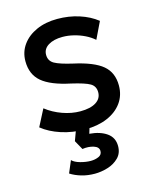

<svg xmlns="http://www.w3.org/2000/svg" viewBox="-112 -591 718 892"><g transform="rotate(-15 247.0 -145.0)"><path d="M243.5 14.5Q182 14.5 128.5 -3Q75 -20.5 38.5 -50L80 -130.5Q114.5 -103.5 157.8 -88Q201 -72.5 243 -72.5Q291.5 -72.5 318.5 -89.5Q345.5 -106.5 345.5 -137Q345.5 -166 322.2 -179.8Q299 -193.5 234 -208.5Q140.5 -228 98.2 -263.8Q56 -299.5 56 -363Q56 -407.5 80.8 -441.8Q105.5 -476 149 -495.5Q192.5 -515 249.5 -515Q305 -515 354 -499.2Q403 -483.5 439 -455L400 -374Q381.5 -390.5 357 -402.5Q332.5 -414.5 305.2 -421.2Q278 -428 251 -428Q209 -428 182.8 -411.8Q156.5 -395.5 156.5 -367Q156.5 -337.5 181.5 -323.5Q206.5 -309.5 267.5 -295.5Q363.5 -274.5 405 -239.5Q446.5 -204.5 446.5 -142.5Q446.5 -95 421 -59.8Q395.5 -24.5 349.8 -5Q304 14.5 243.5 14.5ZM233.5 225Q199 225 169.2 216.2Q139.5 207.5 117 193L141.5 135Q154 148 180.5 155.2Q207 162.5 230 162.5Q251 162.5 268 155Q285 147.5 285 129.5Q285 110 260.2 102.2Q235.5 94.5 206.5 99L182 55L209.5 -20H273.5L255.5 39Q306.5 43 338.2 65.2Q370 87.5 370 128.5Q370 163 348.2 184.5Q326.5 206 295 215.5Q263.5 225 233.5 225Z"/></g></svg>

Font: Geologica Cursive
Style: Regular
Weight: 400
Designer: Sindre Bremnes, Frode Helland
Foundry: Monokrom Skriftforlag AS
Version: Version 1.010;gftools[0.9.28]